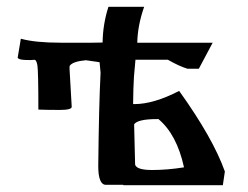

<svg xmlns="http://www.w3.org/2000/svg" viewBox="-20 -542 725 562"><path d="M518.6 -52.2Q497.6 -148.4 443.8 -193.4H439.5Q383.3 -193.4 372.6 -178.2L375.5 -60.1Q379.9 -44.4 425 -44.4Q470.2 -44.4 518.6 -52.2ZM369.6 -237.3H373.5Q429.7 -237.3 504.4 -275.9Q603.5 -137.7 638.2 -40L632.3 0H341.3L340.3 -1H290Q267.6 -1 267.6 -56.2Q269.5 -234.4 274.4 -329.1L271.5 -359.9Q232.4 -365.7 231.4 -365.7Q193.8 -362.3 184.6 -350.1Q183.1 -348.1 183.6 -339.4L189.9 -229.5Q190.4 -220.2 154.8 -220.2Q119.1 -220.2 92.3 -221.2Q92.3 -334.5 89.4 -351.3Q86.4 -368.2 79.6 -366.9Q72.8 -365.7 53.7 -366.5Q34.7 -367.2 31.7 -373L41 -428.7Q82.5 -417 157.7 -417H251L280.3 -417.5Q281.2 -472.2 297.4 -522H401.9Q382.8 -467.3 381.8 -417H602.5L562 -340.8H528.8Q505.4 -347.7 471.2 -367.2H376.5L372.1 -317.4Q370.1 -286.1 369.6 -237.3Z"/></svg>

Font: Panteley
Style: Regular
Weight: 500
Designer: Kalashnikov Yuriy
Foundry: Øêîëà ïàâà èìåíè ñâÿòîãî àâíîàïîñòîëüíîãî Âëàäèìèà
Version: Version 1.80 April 12, 2018